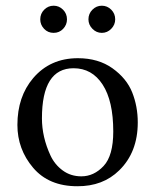

<svg xmlns="http://www.w3.org/2000/svg" viewBox="-20 -643 544 673"><path d="M121.1 -575.2Q121.1 -595.2 135 -609.1Q148.9 -623 168 -623Q187 -623 200.9 -609.1Q214.8 -595.2 214.8 -575.2Q214.8 -556.2 201.4 -542Q188 -527.8 168 -527.8Q147.9 -527.8 134.5 -542Q121.1 -556.2 121.1 -575.2ZM290 -575.2Q290 -595.2 304 -609.1Q317.9 -623 336.9 -623Q356 -623 369.9 -609.1Q383.8 -595.2 383.8 -575.2Q383.8 -556.2 369.9 -542Q356 -527.8 336.9 -527.8Q317.9 -527.8 304 -542Q290 -556.2 290 -575.2ZM41 -205.1Q41 -304.2 96.2 -369.1Q155.8 -439 252.9 -439Q324.7 -439 374.3 -403.6Q423.8 -368.2 443.4 -319.1Q462.9 -270 462.9 -213.9Q462.9 -109.4 397.9 -45.9Q340.8 10.3 251 9.8Q150.9 9.8 95.9 -55.2Q41 -120.1 41 -205.1ZM237.8 -403.8Q127 -403.8 127 -228Q127 -195.8 134.5 -162.8Q142.1 -129.9 157 -97.9Q171.9 -65.9 200 -45.4Q228 -24.9 265.1 -24.9Q309.1 -24.9 343 -61Q377 -97.2 377 -182.1Q377 -289.1 339.8 -346.4Q302.7 -403.8 237.8 -403.8Z"/></svg>

Font: Linux Libertine
Style: Regular
Weight: 400
Designer: Philipp H. Poll
Foundry: Philipp H. Poll
Version: Version 5.3.0 ; ttfautohint (v0.9)